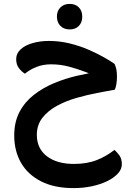

<svg xmlns="http://www.w3.org/2000/svg" viewBox="-20 -631 657 985"><path d="M231 -421Q285 -421 336.5 -408.5Q388 -396 433 -376.5Q478 -357 512.5 -337.5Q547 -318 568 -303Q574 -289 577 -275Q580 -261 580 -237Q580 -218 577 -199.5Q574 -181 569 -171Q530 -164 478 -154Q426 -144 372 -128.5Q318 -113 272 -88Q226 -63 197.5 -26.5Q169 10 169 61Q169 131 220.5 170.5Q272 210 359 210Q427 210 477 190Q527 170 567 138Q581 150 593 167Q605 184 605 212Q605 237 585 259Q565 281 530.5 298Q496 315 451.5 324.5Q407 334 357 334Q258 334 190 299Q122 264 87.5 203.5Q53 143 53 64Q53 -6 80.5 -57.5Q108 -109 154.5 -145Q201 -181 257.5 -204.5Q314 -228 374 -242Q406 -249 436 -255Q428 -258 421 -261Q376 -278 332.5 -289.5Q289 -301 242 -301Q201 -301 167 -287.5Q133 -274 108 -253Q91 -263 77 -281.5Q63 -300 63 -327Q63 -357 86 -378Q109 -399 147.5 -410Q186 -421 231 -421ZM338 -480Q308 -480 290 -498Q272 -516 272 -546Q272 -575 290 -593Q308 -611 338 -611Q367 -611 384.5 -593Q402 -575 402 -546Q402 -516 384.5 -498Q367 -480 338 -480Z"/></svg>

Font: Baloo Bhaijaan 2 SemiBold
Style: Regular
Weight: 600
Designer: Sanskriti Dholi, Noopur Datye and Ek Type
Foundry: Ek Type
Version: Version 1.700